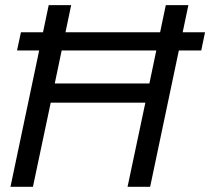

<svg xmlns="http://www.w3.org/2000/svg" viewBox="-20 -723 813 743"><path d="M20.5 0 168.5 -703.1H255.4L191.9 -399.9H558.1L621.6 -703.1H709L561 0H473.6L542.5 -325.7H176.3L107.4 0ZM61 -598.1H773.4L758.8 -527.8H45.9Z"/></svg>

Font: Schibsted Grotesk
Style: Italic
Weight: 400
Italic angle: -12°
Designer: Bakken & Baeck AS, Henrik Kongsvoll
Foundry: Schibsted ASA
Version: Version 1.100; ttfautohint (v1.8.4.7-5d5b);gftools[0.9.25]